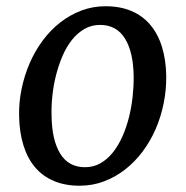

<svg xmlns="http://www.w3.org/2000/svg" viewBox="-20 -588 599 618"><path d="M41.5 -214.4Q40.5 -258.8 49.6 -302.2Q58.6 -345.7 75.7 -385Q92.8 -424.3 117.7 -457.8Q142.6 -491.2 173.8 -515.6Q205.1 -540 241.7 -554Q278.3 -567.9 319.8 -567.9Q366.7 -567.9 402.6 -552.7Q438.5 -537.6 463.1 -508.8Q487.8 -480 501 -438.2Q514.2 -396.5 515.1 -343.3Q515.6 -298.8 506.8 -255.4Q498 -211.9 481 -172.6Q463.9 -133.3 439 -100.1Q414.1 -66.9 382.8 -42.5Q351.6 -18.1 314.7 -4.2Q277.8 9.8 236.3 9.8Q189.5 9.8 153.6 -5.4Q117.7 -20.5 93.3 -49.1Q68.8 -77.6 55.7 -119.4Q42.5 -161.1 41.5 -214.4ZM253.4 -49.8Q281.2 -49.8 303.7 -62.7Q326.2 -75.7 343.8 -97.9Q361.3 -120.1 374.3 -149.4Q387.2 -178.7 395.3 -211.2Q403.3 -243.7 407 -277.6Q410.6 -311.5 410.2 -342.8Q409.2 -420.4 382.1 -464.1Q355 -507.8 302.2 -507.8Q274.4 -507.8 252 -494.9Q229.5 -481.9 211.9 -460Q194.3 -438 181.6 -408.7Q168.9 -379.4 160.6 -346.9Q152.3 -314.5 148.7 -280.5Q145 -246.6 146 -215.3Q147 -137.2 173.8 -93.5Q200.7 -49.8 253.4 -49.8Z"/></svg>

Font: Merriweather
Style: Italic
Weight: 400
Italic angle: -7°
Designer: Eben Sorkin ( eben@eyebytes.com )
Foundry: Eben Sorkin ( eben@eyebytes.com )
Version: Version 1.005; ttfautohint (v0.97) -l 13 -r 13 -G 200 -x 24 